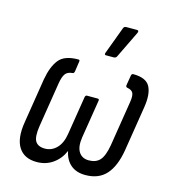

<svg xmlns="http://www.w3.org/2000/svg" viewBox="-106 -783 795 879"><g transform="rotate(15 292.0 -343.5)"><path d="M147 8Q88 8 61.5 -33.5Q35 -75 48 -154L82 -367Q93 -429 119.5 -462Q146 -495 211 -495Q219 -495 217 -486L210 -438Q208 -428 201 -428Q177 -426 167 -411.5Q157 -397 152 -367L118 -154Q110 -102 122.5 -81.5Q135 -61 168 -61Q200 -61 223.5 -85Q247 -109 254 -155L283 -336Q285 -345 292 -345H342Q351 -345 349 -336L320 -155Q313 -109 328.5 -85Q344 -61 376 -61Q410 -61 428.5 -81.5Q447 -102 456 -154L490 -367Q495 -397 489 -410.5Q483 -424 460 -428Q453 -430 454 -438L462 -486Q464 -495 471 -495Q532 -495 550.5 -461Q569 -427 559 -363L525 -150Q512 -71 476.5 -31.5Q441 8 378 8Q335 8 308.5 -14.5Q282 -37 274 -77H273Q257 -39 224 -15.5Q191 8 147 8ZM327 -546Q323 -546 322 -549.5Q321 -553 323 -557L371 -686Q373 -691 376.5 -693Q380 -695 386 -695H435Q441 -695 442 -691.5Q443 -688 441 -683L379 -555Q375 -546 364 -546Z"/></g></svg>

Font: Sofia Sans Condensed
Style: Italic
Weight: 400
Italic angle: -9°
Designer: Botio Nikoltchev, Ani Petrova
Foundry: lettersoup
Version: Version 4.101